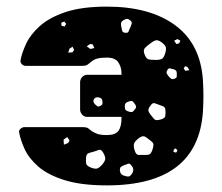

<svg xmlns="http://www.w3.org/2000/svg" viewBox="-20 -550 672 580"><path d="M303 10Q225 10 174.5 -6Q124 -22 95.5 -47Q67 -72 54.5 -99.5Q42 -127 38 -149Q36 -156 42 -161Q48 -166 54 -166H229Q242 -166 247 -162Q252 -158 257 -154Q263 -150 273 -146Q283 -142 303 -142Q328 -142 337.5 -154.5Q347 -167 347 -192V-197H243Q234 -197 228 -204Q222 -211 222 -219V-302Q222 -310 228 -317Q234 -324 243 -324H347V-329Q347 -347 337.5 -361.5Q328 -376 303 -376Q284 -376 273.5 -373Q263 -370 255 -363Q250 -359 245 -355Q240 -351 227 -351H58Q51 -351 46 -356Q41 -361 42 -368Q46 -390 59 -418Q72 -446 100.5 -471.5Q129 -497 178 -513.5Q227 -530 303 -530Q433 -530 509.5 -473.5Q586 -417 593 -307Q596 -260 593 -213Q578 10 303 10ZM374 -488Q368 -493 364 -493Q360 -493 353 -489Q347 -485 346 -481.5Q345 -478 346 -471Q348 -463 349 -457.5Q350 -452 358 -451Q367 -450 368.5 -455Q370 -460 374 -468Q377 -475 378 -479Q379 -483 374 -488ZM174 -485 165 -481 166 -472 175 -470 180 -478ZM525 -427 516 -432 506 -427 513 -417 521 -419ZM467 -423Q457 -430 450 -428Q443 -426 433 -418Q422 -410 417 -404Q412 -398 417 -385Q422 -372 429.5 -370.5Q437 -369 451 -369Q464 -369 469.5 -372.5Q475 -376 479 -389Q483 -402 480.5 -408.5Q478 -415 467 -423ZM260 -416 252 -417 242 -410 253 -402 265 -405ZM199 -409 190 -403 186 -391 199 -392 204 -399ZM546 -348 539 -350 535 -343 540 -336 552 -338ZM504 -341Q497 -342 493.5 -343.5Q490 -345 486 -339Q482 -333 483.5 -329Q485 -325 489 -320Q494 -314 497.5 -312Q501 -310 507 -312Q514 -315 514 -319Q514 -323 514 -330Q514 -338 504 -341ZM276 -256Q267 -257 263 -249Q260 -242 267 -235Q271 -231 274 -229Q277 -227 283 -230Q289 -233 289.5 -236.5Q290 -240 289 -247Q287 -255 276 -256ZM385 -239Q381 -245 377.5 -245Q374 -245 368 -243Q357 -240 357 -230Q357 -223 358.5 -219.5Q360 -216 366 -214Q374 -211 378 -211.5Q382 -212 387 -219Q392 -225 391 -229Q390 -233 385 -239ZM480 -213Q480 -221 477.5 -225Q475 -229 467 -231Q455 -235 448 -238Q441 -241 434 -230Q426 -220 429 -213Q432 -206 441 -196Q447 -187 453 -187Q459 -187 469 -190Q478 -194 479 -198.5Q480 -203 480 -213ZM435 -125Q425 -133 418.5 -137Q412 -141 401 -134Q389 -125 385.5 -117.5Q382 -110 387 -95Q391 -82 399 -82Q407 -82 421 -82Q431 -82 434.5 -86Q438 -90 441 -99Q444 -109 443.5 -114Q443 -119 435 -125ZM190 -126 183 -136 172 -128 173 -113 186 -118ZM511 -102 505 -98 504 -91 512 -89 516 -95ZM291 -90Q285 -100 278 -97Q271 -94 260 -91Q251 -89 246 -86.5Q241 -84 240 -74Q239 -62 240.5 -55.5Q242 -49 254 -44Q267 -39 273.5 -41Q280 -43 289 -53Q298 -64 298 -71Q298 -78 291 -90ZM377 -50Q372 -57 367.5 -55.5Q363 -54 355 -51Q348 -48 345 -45.5Q342 -43 342 -36Q343 -22 356 -19Q365 -16 369.5 -17Q374 -18 379 -26Q387 -39 377 -50Z"/></svg>

Font: Rubik Moonrocks
Style: Regular
Weight: 400
Designer: Hubert and Fischer, NaN
Foundry: Hubert and Fischer, NaN
Version: Version 2.200